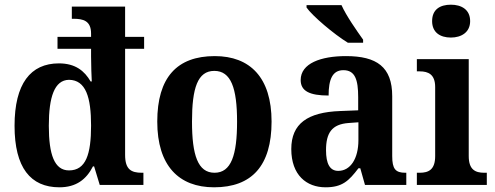

<svg xmlns="http://www.w3.org/2000/svg" viewBox="-20 -788 2111 818"><path d="M233 10C305 10 348 -24 376 -79H381L405 0H591V-52H584C539 -52 513 -66 513 -128V-580H594V-631H513V-760H286V-708H293C334 -708 368 -700 368 -645V-631H225V-580H368V-547C368 -513 370 -456 371 -441H366C340 -486 301 -518 231 -518C110 -518 42 -431 42 -252C42 -74 110 10 233 10ZM274 -62C212 -62 188 -129 188 -252C188 -375 212 -447 274 -448C346 -447 368 -373 368 -253C368 -131 346 -62 274 -62Z M892 10C1053 10 1137 -82 1137 -270C1137 -458 1045 -549 895 -549C734 -549 650 -458 650 -270C650 -82 742 10 892 10ZM894 -52C823 -52 798 -127 798 -270C798 -413 822 -486 893 -486C964 -486 990 -413 990 -270C990 -127 965 -52 894 -52Z M1462 -606H1527V-619C1500 -657 1455 -721 1435 -766H1286V-756C1310 -721 1403 -642 1462 -606ZM1367 10C1438 10 1466 -17 1507 -71H1515L1535 0H1711V-52H1707C1665 -52 1651 -68 1651 -123V-378C1651 -503 1585 -549 1454 -549C1347 -549 1261 -518 1261 -447C1261 -400 1299 -381 1380 -381C1380 -449 1396 -489 1443 -489C1493 -489 1506 -448 1506 -374V-318L1430 -315C1290 -310 1221 -261 1221 -153C1221 -42 1286 10 1367 10ZM1421 -60C1385 -60 1369 -91 1369 -148C1369 -221 1393 -259 1466 -264L1507 -267V-191C1507 -112 1473 -60 1421 -60Z M1901 -628C1945 -628 1983 -650 1983 -698C1983 -748 1945 -768 1901 -768C1855 -768 1821 -748 1821 -698C1821 -650 1855 -628 1901 -628ZM1756 0H2054V-52H2043C2005 -52 1977 -65 1977 -123V-536H1756V-484H1768C1805 -484 1834 -471 1834 -417V-123C1834 -65 1806 -52 1768 -52H1756Z"/></svg>

Font: Noto Serif Ethiopic SemiCondensed
Style: Bold
Weight: 700
Width: 4
Designer: Monotype Design Team
Foundry: Monotype Imaging Inc.
Version: Version 2.102